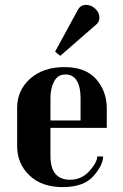

<svg xmlns="http://www.w3.org/2000/svg" viewBox="-20 -754 501 784"><path d="M416 -232H186V-118Q186 -20 266 -20Q313 -20 345 -55.5Q377 -91 377 -115H401Q401 -80 361.5 -35Q322 10 236 10Q150 10 100 -38Q50 -86 50 -157V-314Q50 -385 103 -432.5Q156 -480 243 -480Q330 -480 373 -430.5Q416 -381 416 -311ZM309 -262V-353Q309 -399 293.5 -424.5Q278 -450 247 -450Q216 -450 201 -421.5Q186 -393 186 -353V-262ZM372 -653 226 -526 205 -543 298 -714Q309 -734 331 -734Q353 -734 369.5 -718Q386 -702 386 -683Q386 -664 372 -653Z"/></svg>

Font: Trochut
Style: Bold
Weight: 700
Designer: Andreu Balius
Foundry: Andreu Balius
Version: Version 1.001